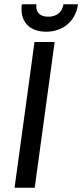

<svg xmlns="http://www.w3.org/2000/svg" viewBox="-20 -876 384 896"><path d="M48 0H142L235 -680H141ZM195 -728C275 -728 333 -778 344 -856H276C271 -821 246 -798 205 -798C165 -798 145 -820 150 -856H82C71 -778 115 -728 195 -728Z"/></svg>

Font: Ronzino Oblique
Style: Italic
Weight: 400
Italic angle: -8°
Designer: Nunzio Mazzaferro
Foundry: Collletttivo
Version: Version 1.000;Glyphs 3.3 (3337)